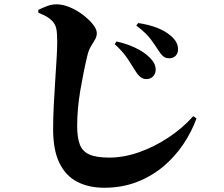

<svg xmlns="http://www.w3.org/2000/svg" viewBox="-20 -818 1040 893"><path d="M659.2 -450.2Q633.8 -450.2 611.8 -484.9Q597.7 -508.3 574.5 -543.5Q551.3 -578.6 513.2 -612.8L522 -625Q567.9 -615.2 609.4 -595.7Q650.9 -576.2 676.8 -549.8Q704.1 -522.9 704.1 -494.1Q704.1 -476.1 692.4 -463.1Q680.7 -450.2 659.2 -450.2ZM767.1 -546.9Q750.5 -546.9 739.5 -555.9Q728.5 -564.9 715.8 -585Q703.1 -605.5 681.2 -635.3Q659.2 -665 613.8 -699.2L623 -710.9Q722.2 -695.8 772.9 -652.8Q808.1 -624 808.1 -588.9Q808.1 -570.3 796.9 -558.6Q785.6 -546.9 767.1 -546.9ZM223.1 -720.2Q210.4 -732.9 198 -740.2Q185.5 -747.6 158.2 -758.8V-772Q177.7 -781.7 199.2 -789.8Q220.7 -797.9 243.2 -797.9Q272.5 -797.9 304.9 -784.2Q337.4 -770.5 365.7 -749Q394 -727.5 412.1 -704.8Q430.2 -682.1 430.2 -664.1Q430.2 -647.9 421.9 -634Q413.6 -620.1 403.1 -602.8Q392.6 -585.4 386.2 -559.1Q368.7 -486.3 353.8 -398.9Q338.9 -311.5 338.9 -232.9Q338.9 -179.7 350.8 -147Q362.8 -114.3 395.3 -99.6Q427.7 -85 488.8 -85Q555.2 -85 626.5 -109.9Q697.8 -134.8 763.7 -178.5Q829.6 -222.2 878.9 -277.8L894 -267.1Q871.1 -204.6 832.3 -146.7Q793.5 -88.9 739.3 -43.5Q685.1 2 616.2 28.6Q547.4 55.2 464.8 55.2Q393.1 55.2 339.6 27.8Q286.1 0.5 256.6 -59.6Q227.1 -119.6 227.1 -216.8Q227.1 -268.6 230 -326.2Q232.9 -383.8 236.6 -440.2Q240.2 -496.6 243.2 -544.4Q246.1 -592.3 246.1 -624Q246.1 -665 241.7 -685.3Q237.3 -705.6 223.1 -720.2Z"/></svg>

Font: Source Han Serif JP Heavy
Style: Regular
Weight: 900
Designer: Ryoko NISHIZUKA  (kana & ideographs); Frank Grießhammer (Latin, Greek & Cyrillic); Wenlong ZHANG  (bopomofo); Sandoll Co
Foundry: Adobe Systems Incorporated
Version: Version 1.001;PS 1.001;hotconv 16.6.54;makeotf.lib2.5.65590